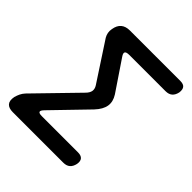

<svg xmlns="http://www.w3.org/2000/svg" viewBox="-199 -864 997 997"><g transform="rotate(45 300.0 -365.0)"><path d="M424 0H53Q23 0 10 -15Q-3 -30 3 -61Q7 -76 13.5 -89.5Q20 -103 31 -115L248 -338Q265 -355 267.5 -371Q270 -387 259 -404L121 -615Q114 -627 111.5 -640.5Q109 -654 112 -669Q117 -700 135 -715Q153 -730 183 -730H554Q577 -730 586 -718.5Q595 -707 592 -684Q587 -661 573.5 -649.5Q560 -638 537 -638H271Q249 -638 244.5 -630Q240 -622 251 -606L363 -440Q384 -407 379 -375Q374 -343 342 -309L164 -125Q147 -108 150 -100Q153 -92 174 -92H440Q463 -92 473 -80.5Q483 -69 479 -46Q474 -23 460.5 -11.5Q447 0 424 0Z"/></g></svg>

Font: Maple Mono Medium
Style: Italic
Weight: 500
Italic angle: -10°
Monospace: yes
Designer: subframe7536
Version: Version 7.000